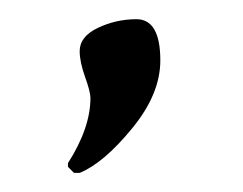

<svg xmlns="http://www.w3.org/2000/svg" viewBox="-20 -103 253 200"><path d="M63 77.1H57.1L50.8 70.8V66.9Q74.2 30.3 74.2 -1Q74.2 -7.3 68.6 -22.9Q63 -38.6 63 -49.8Q63 -64.9 82 -74Q101.1 -83 122.1 -83Q147 -83 147 -40Q147 -4.9 117.4 31Q87.9 66.9 63 77.1Z"/></svg>

Font: Quattrocento Roman
Style: Regular
Weight: 400
Designer: Pablo Impallari
Foundry: Pablo Impallari. www.impallari.com Igino Marini. www.ikern.com
Version: Version 1.000